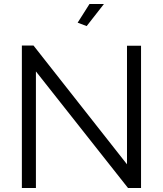

<svg xmlns="http://www.w3.org/2000/svg" viewBox="-20 -937 812 957"><path d="M159 -581V0H89V-710H147L613 -118V-709H683V0H618ZM412 -807 367 -824 426 -917H498Z"/></svg>

Font: Raleway Thin
Style: Regular
Weight: 400
Version: Version 4.026